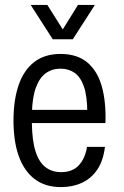

<svg xmlns="http://www.w3.org/2000/svg" viewBox="-20 -753 506 783"><path d="M229 10Q164 10 121 -23Q78 -56 56.5 -116.5Q35 -177 35 -261Q35 -345 56 -406Q77 -467 119.5 -500Q162 -533 227 -533Q295 -533 336.5 -498Q378 -463 395.5 -399.5Q413 -336 410 -251H110Q111 -178 125.5 -134Q140 -90 166.5 -70.5Q193 -51 229 -51Q275 -51 301 -78.5Q327 -106 335 -154H408Q401 -97 376.5 -61Q352 -25 314 -7.5Q276 10 229 10ZM110 -292 102 -305H344L336 -291Q336 -361 322 -400.5Q308 -440 283.5 -456.5Q259 -473 227 -473Q193 -473 167.5 -455Q142 -437 127 -397.5Q112 -358 110 -292ZM195 -593 105 -733H173L236 -633L298 -733H367L277 -593Z"/></svg>

Font: Mona Sans SemiCondensed
Style: Regular
Weight: 400
Width: 4
Designer: Deni Anggara
Foundry: GitHub
Version: Version 2.000